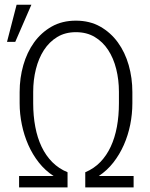

<svg xmlns="http://www.w3.org/2000/svg" viewBox="-20 -810 650 830"><path d="M348.6 -65.4Q386.2 -81.1 413.6 -109.4Q440.9 -137.7 458.7 -176Q476.6 -214.4 485.4 -262Q494.1 -309.6 494.1 -363.8V-413.1Q494.1 -464.8 482.4 -511.7Q470.7 -558.6 447.5 -594Q424.3 -629.4 389.6 -650.1Q355 -670.9 308.1 -670.9Q261.7 -670.9 227.3 -649.9Q192.9 -628.9 169.9 -593.5Q147 -558.1 135.3 -511.5Q123.5 -464.8 123.5 -413.1V-363.8Q123.5 -309.1 132.6 -261.5Q141.6 -213.9 159.9 -175.5Q178.2 -137.2 206.1 -109.1Q233.9 -81.1 272 -65.4V0H62.5V-49.3H211.4Q175.3 -72.8 147.9 -107.4Q120.6 -142.1 102.3 -183.6Q84 -225.1 74.5 -271.2Q64.9 -317.4 64.9 -363.8V-412.1Q64.9 -472.7 80.8 -528.3Q96.7 -584 127.4 -626.7Q158.2 -669.4 203.4 -695.1Q248.5 -720.7 308.1 -720.7Q367.7 -720.7 413.1 -695.1Q458.5 -669.4 489.5 -626.7Q520.5 -584 536.4 -528.3Q552.2 -472.7 552.2 -412.1V-363.8Q552.2 -317.4 543 -271.2Q533.7 -225.1 515.4 -183.6Q497.1 -142.1 470 -107.4Q442.9 -72.8 407.2 -49.3H557.6V0H348.6ZM51.8 -789.6H115.7L45.9 -628.9H10.3Z"/></svg>

Font: Roboto Mono Light
Style: Regular
Weight: 300
Designer: Google
Version: Version 2.000985; 2015; ttfautohint (v1.3)